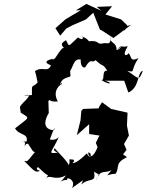

<svg xmlns="http://www.w3.org/2000/svg" viewBox="-20 -923 749 980"><path d="M356 -108C318 -112 344 -112 331 -79C330 -94 266 -157 260 -165C265 -170 239 -158 275 -144C218 -136 245 -145 280 -223C244 -189 208 -235 228 -195C256 -270 261 -282 256 -258C198 -262 205 -308 229 -346L227 -407C239 -422 223 -401 275 -405C241 -469 299 -492 291 -498C314 -499 261 -475 286 -486C293 -532 335 -525 340 -535C337 -560 339 -582 334 -554C355 -583 355 -626 392 -619C389 -573 418 -573 418 -585C449 -632 445 -596 468 -616C511 -575 499 -605 528 -562C496 -567 518 -510 497 -515C539 -486 562 -499 515 -511H614L635 -451C694 -476 679 -554 709 -562C688 -504 687 -525 630 -561C675 -553 642 -559 687 -627C638 -602 654 -643 633 -653C648 -651 590 -614 632 -687C575 -677 632 -704 576 -670C616 -707 597 -672 575 -667C576 -714 533 -700 547 -736C542 -686 530 -707 507 -702C471 -692 492 -720 429 -712C445 -700 423 -737 388 -737C415 -737 404 -711 378 -732C325 -685 336 -680 317 -718C310 -712 275 -700 314 -673C302 -688 293 -674 258 -621C283 -646 239 -605 250 -623C250 -623 183 -610 240 -590C225 -550 194 -586 161 -561C155 -556 160 -570 172 -502C143 -470 142 -503 143 -438C102 -434 90 -433 121 -439C148 -435 75 -386 82 -373L86 -348C134 -317 134 -329 57 -268C76 -231 128 -244 115 -200C57 -204 127 -213 104 -175C134 -208 77 -176 123 -190C137 -172 152 -131 164 -154C105 -78 120 -106 104 -101C160 -44 161 -42 185 -51C142 -62 196 -80 173 -71C216 -33 202 -39 241 -21C240 -49 229 -40 216 -12C234 -36 258 3 317 -28C266 39 281 -8 323 -4C315 -26 372 -4 347 37C413 -7 408 -15 395 19C436 -19 472 14 460 -47C507 -15 484 -49 470 -1C492 -63 511 -35 549 -54C514 -11 525 -35 570 -36C593 -71 563 -89 628 -121L608 -135L626 -158L613 -188L638 -231L628 -282L631 -348L651 -372L631 -348L547 -367L501 -401L486 -378L484 -370L404 -367L395 -357L391 -309L372 -233L435 -289V-239L515 -227L502 -259L469 -194L478 -172C458 -118 431 -112 430 -145C454 -143 443 -101 423 -140C357 -73 340 -92 358 -98ZM617 -768 630 -793 598 -824 518 -849 552 -891 474 -888 497 -868 421 -903 367 -870 393 -871 315 -825 263 -779 287 -741 319 -778 352 -795 419 -824 456 -858 490 -772 502 -766 559 -729 649 -796 589 -778Z"/></svg>

Font: Asimov Aggro
Style: CondIt
Weight: 500
Designer: Google
Version: Version 2.000980; 2014